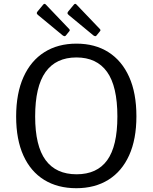

<svg xmlns="http://www.w3.org/2000/svg" viewBox="-20 -982 804 1012"><path d="M382.3 10Q283.9 10 212.7 -34Q141.5 -77.9 103.3 -162.3Q65.1 -246.8 65.1 -367.6Q65.1 -490.1 103.9 -576.1Q142.7 -662.1 214 -707Q285.2 -752 383 -752Q480.9 -752 551.6 -707Q622.3 -662.1 660.6 -576.8Q699 -491.5 699 -369Q699 -248.2 660.8 -163.6Q622.6 -78.9 551.5 -34.5Q480.4 10 382.3 10ZM383.8 -63.4Q491.5 -63.4 545.1 -137.6Q598.7 -211.9 598.7 -368.2Q598.7 -527 544.3 -603.1Q489.8 -679.2 383 -679.2Q275.3 -679.2 220.3 -602.7Q165.3 -526.2 165.3 -368.2Q165.3 -212.7 220.4 -138Q275.4 -63.4 383.8 -63.4ZM208 -957.9Q214.6 -965.4 221.1 -958.4L344.4 -829.3Q351.4 -822.9 343.6 -815.2L328 -796.1Q324.6 -791 320.7 -791.2Q316.7 -791.3 310.5 -795.4L181.3 -902.2Q174.1 -908 173.8 -912.1Q173.6 -916.2 178 -921.8ZM369.7 -957.9Q376.4 -965.4 382.8 -958.4L506.2 -829.3Q513.1 -822.9 505.3 -815.2L489.7 -796.1Q486.4 -791 482.4 -791.2Q478.4 -791.3 472.2 -795.4L343 -902.2Q335.8 -908 335.6 -912.1Q335.4 -916.2 339.7 -921.8Z"/></svg>

Font: Libre Franklin Thin
Style: Regular
Weight: 100
Designer: Pablo Impallari, Rodrigo Fuenzalida, Nhung Nguyen
Foundry: Impallari Type
Version: Version 3.000